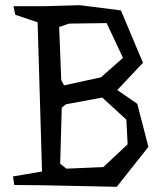

<svg xmlns="http://www.w3.org/2000/svg" viewBox="-20 -720 642 740"><path d="M472 -164 467 -259 374 -344 234 -318 218 -305 212 -89 236 -70 378 -76ZM208 -616 216 -411 227 -391 369 -422 454 -497 391 -631 246 -629ZM552 -154 430 0 143 -6 35 -7 30 -40 142 -59 125 -634 39 -663 32 -696H147H148L288 -700L446 -680L531 -478L432 -373L509 -320Z"/></svg>

Font: Underdog
Style: Regular
Weight: 400
Designer: Sergey Steblina
Foundry: Sergey Steblina, Jovanny Lemonad
Version: Version 1.001; ttfautohint (v0.9)